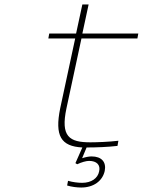

<svg xmlns="http://www.w3.org/2000/svg" viewBox="-20 -650 640 858"><path d="M384 -14C290 -14 250 -39 277 -166L344 -478H594L598 -500H348L376 -630H348L320 -500H200L196 -478H316L249 -166C224 -43 252 4 348 9L317 79L325 84C344 75 365 69 378 69C412 69 430 87 423 116C417 147 388 167 347 167C329 167 304 164 284 158L280 179C300 185 324 188 343 188C398 188 438 159 448 114C456 74 434 49 389 49C378 49 362 52 347 57L367 9C413 9 461 7 505 2L509 -21C467 -16 413 -14 384 -14Z"/></svg>

Font: LT Wave Mono Thin
Style: Italic
Weight: 100
Designer: Daniel Lyons
Version: Version 2.5 (Glyphs App)